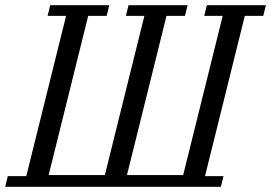

<svg xmlns="http://www.w3.org/2000/svg" viewBox="-41 -718 1042 738"><path d="M-11 -41H60L213 -657H142L152 -698H379L369 -657H298L146 -45H362L514 -657H443L453 -698H680L670 -657H599L447 -45H663L815 -657H744L754 -698H981L971 -657H900L747 -41H818L808 0H-21Z"/></svg>

Font: IBM Plex Serif
Style: Italic
Weight: 400
Italic angle: -14°
Designer: Mike Abbink, Paul van der Laan, Pieter van Rosmalen
Foundry: Bold Monday
Version: Version 3.001